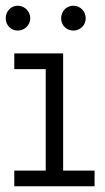

<svg xmlns="http://www.w3.org/2000/svg" viewBox="-27 -652 367 672"><path d="M23 -410H133V-55H23V0H304V-55H194V-465H23ZM-7 -588C-7 -564 11 -545 35 -545C59 -545 79 -564 79 -588C79 -612 59 -632 35 -632C11 -632 -7 -612 -7 -588ZM187 -588C187 -564 205 -545 230 -545C254 -545 273 -564 273 -588C273 -612 254 -632 230 -632C205 -632 187 -612 187 -588Z"/></svg>

Font: Stint Ultra Expanded
Style: Regular
Weight: 400
Width: 7
Designer: Astigmatic (AOETI)
Foundry: Astigmatic (AOETI)
Version: Version 1.000